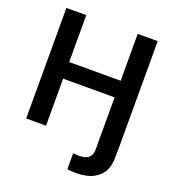

<svg xmlns="http://www.w3.org/2000/svg" viewBox="-160 -827 1035 1154"><g transform="rotate(20 357.5 -250.5)"><path d="M192.4 -300.8V0H65.4V-707H192.4V-407.2H521.5V-707H649.4V0H648.4V42Q648.4 84.5 631.1 121.3Q613.8 158.2 570.6 182.1Q527.3 206.1 454.1 206.1Q439 206.1 423.6 204.8Q408.2 203.6 402.3 202.1V99.6Q428.7 102.5 438.5 102.5Q521.5 102.5 521.5 35.2V-300.8Z"/></g></svg>

Font: Pretendard SemiBold
Style: Regular
Weight: 600
Designer: Base glyphs from Inter by Rasmus Andersson; Hangeul glyphs from Noto Sans CJK(Source Han Sans) by Jang Soo-young and Kan
Foundry: Kil Hyung-jin
Version: Version 1.309